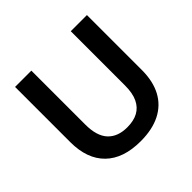

<svg xmlns="http://www.w3.org/2000/svg" viewBox="-176 -898 1092 1092"><g transform="rotate(-45 370.0 -352.0)"><path d="M659 -272Q659 -182 625.5 -119Q592 -56 527 -23Q462 10 368 10Q229 10 155 -62.5Q81 -135 81 -270V-714H212V-280Q212 -188 253 -144Q294 -100 370 -100Q422 -100 457 -119Q492 -138 510.5 -177Q529 -216 529 -277V-714H659Z"/></g></svg>

Font: Noto Sans Hebrew Thin SemiBold
Style: Regular
Weight: 600
Version: Version 3.001